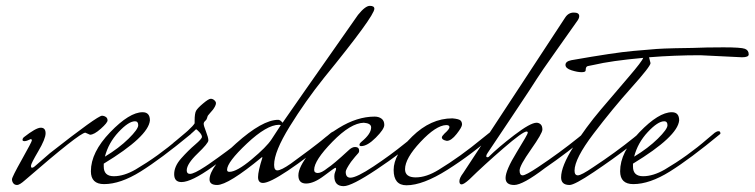

<svg xmlns="http://www.w3.org/2000/svg" viewBox="-20 -620 2582 657"><path d="M288 -159 272 -166Q253 -166 65 -3Q47 13 38.5 13Q30 13 25.5 7Q21 1 21 -6.5Q21 -14 55 -74.5Q89 -135 89 -139.5Q89 -144 85 -144Q71 -137 64 -137Q57 -137 57 -141.5Q57 -146 61 -150Q103 -183 119.5 -183Q136 -183 136 -164Q136 -145 111 -102.5Q86 -60 86 -53Q86 -46 89.5 -46Q93 -46 98 -50Q103 -54 151 -96Q314 -224 329 -224Q330 -224 330 -224Q336 -224 342 -220Q348 -216 348 -208Q348 -200 325 -179.5Q302 -159 288 -159Z M615 -166Q622 -171 628 -171Q634 -171 634 -164V-162Q530 -76 461 -33Q392 10 336 10Q291 10 291 -34Q291 -99 357 -167.5Q423 -236 468 -236Q493 -236 493 -208Q488 -153 335 -60V-50Q335 -17 369.5 -17Q404 -17 444 -40Q522 -86 590 -145ZM442 -205Q420 -205 385.5 -168Q351 -131 339 -84Q387 -113 420 -145.5Q453 -178 453 -191.5Q453 -205 442 -205Z M837 -166Q844 -171 850 -171Q856 -171 856 -164V-162Q781 -102 708 -49.5Q635 3 601 3Q576 3 576 -24Q576 -51 600 -78Q624 -105 647.5 -125Q671 -145 671 -151.5Q671 -158 663.5 -166.5Q656 -175 651 -178Q634 -161 577 -116L573 -131Q636 -181 646 -198V-207Q646 -232 651 -241Q656 -250 675 -266Q694 -282 701 -282Q708 -282 713.5 -277Q719 -272 719 -267Q719 -262 715.5 -255.5Q712 -249 708.5 -244.5Q705 -240 699 -233.5Q693 -227 691.5 -224.5Q690 -222 688.5 -216Q687 -210 682 -206Q677 -202 677 -196Q677 -190 685 -169.5Q693 -149 693 -139.5Q693 -130 656 -94.5Q619 -59 619 -37Q619 -25 630 -25Q644 -25 682 -50L694 -58Q759 -103 816 -149Z M909 -143 941 -192Q938 -193 935 -193Q893 -193 825 -129Q757 -65 757 -39Q757 -32 765 -32Q790 -32 841 -74.5Q892 -117 909 -143ZM1132 -162Q924 6 880 6Q863 6 863 -14Q863 -34 878 -81Q878 -82 876 -82Q761 13 723 13Q697 13 697 -6Q697 -48 787.5 -129Q878 -210 932 -210Q939 -210 947 -200Q970 -234 1205 -569Q1230 -600 1245.5 -600Q1261 -600 1261 -590Q1261 -565 1089 -354Q1025 -274 971.5 -187.5Q918 -101 918 -56Q918 -37 929 -37Q942 -37 975 -60Q1043 -109 1094 -150L1113 -166Q1120 -171 1126 -171Q1132 -171 1132 -164Z M1216 -120Q1210 -120 1210 -124.5Q1210 -129 1217 -135Q1250 -162 1250 -184Q1250 -198 1225 -200Q1180 -199 1117.5 -135Q1055 -71 1055 -39Q1055 -28 1067.5 -28Q1080 -28 1101 -45Q1120 -57 1172 -105Q1184 -117 1195 -117Q1209 -117 1209 -104Q1209 -99 1206 -96Q1203 -93 1195 -83.5Q1187 -74 1181 -66Q1163 -40 1163 -32Q1163 -12 1179 -12Q1200 -12 1258 -50.5Q1316 -89 1364 -128L1412 -166Q1419 -171 1425 -171Q1431 -171 1431 -164V-162Q1354 -97 1268.5 -40Q1183 17 1156 17Q1124 17 1124 -17Q1124 -25 1127 -32Q1130 -39 1130 -42Q1130 -45 1128 -46Q1125 -46 1089.5 -19Q1054 8 1027.5 8Q1001 8 1001 -20Q1001 -48 1038.5 -95.5Q1076 -143 1139 -182Q1202 -221 1262 -221Q1276 -221 1285.5 -214Q1295 -207 1295 -192.5Q1295 -178 1266 -149Q1237 -120 1216 -120Z M1655 -166Q1663 -171 1668.5 -171Q1674 -171 1674 -164V-162Q1595 -92 1511 -39Q1427 14 1371 14Q1327 14 1327 -38.5Q1327 -91 1390.5 -153Q1454 -215 1528 -215Q1550 -213 1555.5 -208Q1561 -203 1561 -194Q1561 -185 1542.5 -161.5Q1524 -138 1509 -138Q1492 -141 1492 -150Q1492 -154 1501 -163Q1518 -178 1518 -185Q1518 -192 1507 -192Q1472 -191 1419 -134.5Q1366 -78 1366 -41Q1366 -13 1402.5 -13Q1439 -13 1481 -39Q1555 -84 1630 -146Z M1981 -167Q1988 -172 1994 -172Q2000 -172 2000 -166V-163Q1921 -97 1845 -45Q1769 13 1739.5 13Q1710 13 1710 -11Q1710 -37 1748 -99Q1786 -161 1786 -165.5Q1786 -170 1782 -170Q1769 -170 1702.5 -112.5Q1636 -55 1586 -6Q1567 11 1559.5 11Q1552 11 1552 0Q1552 -11 1565 -28L1914 -560Q1925 -577 1943.5 -577Q1962 -577 1962 -565Q1962 -558 1956.5 -550Q1951 -542 1889 -454.5Q1827 -367 1817.5 -351Q1808 -335 1730.5 -219Q1653 -103 1648.5 -96.5Q1644 -90 1644 -86Q1644 -82 1647.5 -82Q1651 -82 1652 -83Q1684 -115 1739.5 -157.5Q1795 -200 1816 -200Q1824 -200 1830 -194.5Q1836 -189 1836 -176.5Q1836 -164 1797 -108.5Q1758 -53 1758 -36.5Q1758 -20 1768.5 -20Q1779 -20 1821 -48Q1896 -98 1959 -149Z M2519 -424 2376 -431Q2288 -431 2201 -424L2206 -404Q2206 -393 2141 -320.5Q2076 -248 2011 -162.5Q1946 -77 1946 -36Q1946 -20 1957.5 -20Q1969 -20 2010 -48Q2086 -98 2149 -149L2171 -167Q2178 -172 2183 -172Q2188 -172 2188 -166V-163Q2192 -163 2134.5 -119Q2077 -75 2011.5 -31Q1946 13 1929 13Q1900 13 1900 -13Q1900 -51 1942.5 -118Q1985 -185 2035.5 -244.5Q2086 -304 2131.5 -357Q2177 -410 2181 -422Q2071 -412 2012 -398L1992 -394Q1984 -393 1984 -379Q1984 -373 1970 -373Q1956 -373 1935.5 -379.5Q1915 -386 1915 -398Q1915 -410 1935 -414Q2083 -440 2145 -445.5Q2207 -451 2227.5 -452.5Q2248 -454 2291.5 -455Q2335 -456 2350 -456Q2395 -458 2455.5 -458Q2516 -458 2529 -453Q2542 -448 2542 -434Q2542 -424 2519 -424Z M2426 -166Q2433 -171 2439 -171Q2445 -171 2445 -164V-162Q2341 -76 2272 -33Q2203 10 2147 10Q2102 10 2102 -34Q2102 -99 2168 -167.5Q2234 -236 2279 -236Q2304 -236 2304 -208Q2299 -153 2146 -60V-50Q2146 -17 2180.5 -17Q2215 -17 2255 -40Q2333 -86 2401 -145ZM2253 -205Q2231 -205 2196.5 -168Q2162 -131 2150 -84Q2198 -113 2231 -145.5Q2264 -178 2264 -191.5Q2264 -205 2253 -205Z"/></svg>

Font: Mrs Saint Delafield
Style: Regular
Weight: 400
Designer: Alejandro Paul
Foundry: Alejandro Paul
Version: Version 1.001